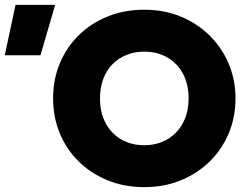

<svg xmlns="http://www.w3.org/2000/svg" viewBox="-182 -755 1026 790"><path d="M411.5 15Q330 15 261.5 -12.8Q193 -40.5 142.5 -90Q92 -139.5 64.2 -206Q36.5 -272.5 36.5 -350Q36.5 -428 64.2 -494.5Q92 -561 142.5 -610.5Q193 -660 261.5 -687.5Q330 -715 411.5 -715Q493 -715 561.2 -687Q629.5 -659 680.2 -609Q731 -559 759 -492.8Q787 -426.5 787 -350Q787 -272.5 759 -206Q731 -139.5 680.2 -90Q629.5 -40.5 561.2 -12.8Q493 15 411.5 15ZM411.5 -157.5Q451.5 -157.5 484.8 -171Q518 -184.5 542.5 -209.8Q567 -235 580.5 -270.5Q594 -306 594 -350Q594 -409 570.5 -452.2Q547 -495.5 505.8 -519Q464.5 -542.5 411.5 -542.5Q372 -542.5 338.5 -529Q305 -515.5 280.5 -490.5Q256 -465.5 242.8 -429.8Q229.5 -394 229.5 -350Q229.5 -291 253 -247.8Q276.5 -204.5 317.5 -181Q358.5 -157.5 411.5 -157.5ZM-162.5 -527.5 -118 -735H45L-15.5 -527.5Z"/></svg>

Font: Geologica Roman ExtraBold
Style: Regular
Weight: 800
Designer: Sindre Bremnes, Frode Helland
Foundry: Monokrom Skriftforlag AS
Version: Version 1.010;gftools[0.9.28]